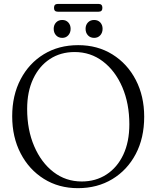

<svg xmlns="http://www.w3.org/2000/svg" viewBox="-20 -942 796 976"><path d="M377.5 -712.5Q476 -712.5 551.8 -665.2Q627.5 -618 670.2 -535.8Q713 -453.5 713 -348.5Q713 -240.5 670 -159Q627 -77.5 551 -31.5Q475 14.5 376 14.5Q278.5 14.5 203 -32.8Q127.5 -80 84.8 -162.5Q42 -245 42 -351Q42 -457.5 84.8 -539Q127.5 -620.5 203 -666.5Q278.5 -712.5 377.5 -712.5ZM637.5 -310Q637.5 -415.5 601.8 -498.8Q566 -582 503.2 -629.8Q440.5 -677.5 359.5 -677.5Q288 -677.5 233.8 -642Q179.5 -606.5 148.8 -541.5Q118 -476.5 118 -388Q118 -282 153.8 -198.8Q189.5 -115.5 252 -67.5Q314.5 -19.5 395.5 -19.5Q466.5 -19.5 521.2 -55Q576 -90.5 606.8 -155.8Q637.5 -221 637.5 -310ZM296.5 -749.5Q277 -749.5 265 -762.5Q253 -775.5 253 -795.5Q253 -815 265 -827.8Q277 -840.5 296.5 -840.5Q315.5 -840.5 327.2 -827.8Q339 -815 339 -795.5Q339 -776 327.2 -762.8Q315.5 -749.5 296.5 -749.5ZM458.5 -749.5Q439 -749.5 427 -762.5Q415 -775.5 415 -795.5Q415 -815 427 -827.8Q439 -840.5 458.5 -840.5Q478 -840.5 489.8 -827.8Q501.5 -815 501.5 -795.5Q501.5 -776 489.8 -762.8Q478 -749.5 458.5 -749.5ZM254.5 -902Q254.5 -922 273.5 -922H481.5Q500.5 -922 500.5 -902Q500.5 -882.5 481.5 -882.5H273.5Q254.5 -882.5 254.5 -902Z"/></svg>

Font: Fraunces 72pt Soft Light
Style: Regular
Weight: 300
Version: Version 1.000;[b76b70a41]